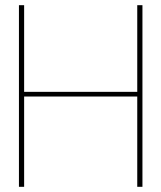

<svg xmlns="http://www.w3.org/2000/svg" viewBox="-20 -720 622 740"><path d="M509 0V-700H529V0ZM53 0V-700H73V0ZM59 -348V-366H525V-348Z"/></svg>

Font: DM Sans 36pt Thin
Style: Regular
Weight: 250
Designer: Colophon Foundry, Jonny Pinhorn
Foundry: Colophon Foundry
Version: Version 4.004;gftools[0.9.30]